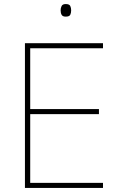

<svg xmlns="http://www.w3.org/2000/svg" viewBox="-20 -927 590 947"><path d="M488 0H103V-714H488V-689H129V-389H468V-364H129V-25H488ZM304 -907Q322 -907 326.5 -897.5Q331 -888 331 -876Q331 -863 326.5 -854Q322 -845 304 -845Q289 -845 284 -854Q279 -863 279 -876Q279 -888 284 -897.5Q289 -907 304 -907Z"/></svg>

Font: Noto Sans Khmer Thin
Style: Regular
Weight: 250
Version: Version 2.003